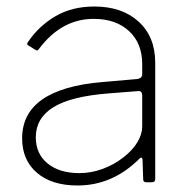

<svg xmlns="http://www.w3.org/2000/svg" viewBox="-20 -560 578 590"><path d="M218 10Q139 10 93.5 -29Q48 -68 48 -135Q48 -287 295 -308L400 -317Q417 -319 417 -332V-363Q417 -427 376.5 -464.5Q336 -502 268 -502Q169 -502 100 -410Q98 -407 95.5 -405.5Q93 -404 90 -406L66 -421Q61 -424 66 -431Q100 -481 151 -510.5Q202 -540 270 -540Q355 -540 406 -493.5Q457 -447 457 -367V-10Q457 0 447 0H429Q420 0 420 -9L418 -70Q417 -75 414.5 -75.5Q412 -76 408 -72Q326 10 218 10ZM403 -280 314 -273Q198 -264 144 -230.5Q90 -197 90 -138Q90 -87 126.5 -57.5Q163 -28 224 -28Q260 -28 295.5 -41Q331 -54 360 -77Q388 -99 402.5 -123.5Q417 -148 417 -171V-266Q417 -282 403 -280Z"/></svg>

Font: Libre Franklin Thin
Style: Regular
Weight: 250
Designer: Pablo Impallari, Rodrigo Fuenzalida
Foundry: Impallari Type
Version: Version 1.002; ttfautohint (v1.5)